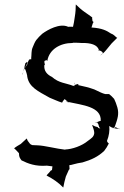

<svg xmlns="http://www.w3.org/2000/svg" viewBox="-20 -702 538 831"><path d="M76 -380H77C78 -383 80 -387 81 -390C79 -386 77 -383 76 -380ZM81 -390V-392ZM81 -392C84 -403 87 -417 90 -429C91 -428 94 -432 95 -434C95 -433 95 -432 96 -432C97 -432 98 -431 99 -430L90 -412C88 -411 88 -409 86 -408V-407L87 -409V-407C84 -402 83 -397 81 -392ZM87 -407C93 -395 99 -372 98 -370C106 -325 143 -308 195 -279C213 -272 231 -263 248 -258H249C250 -262 260 -274 260 -273C264 -270 270 -265 274 -261C336 -247 419 -241 416 -179C413 -179 409 -177 404 -175C405 -175 404 -174 401 -172C400 -172 399 -171 398 -171V-170H401C406 -168 406 -161 409 -153C411 -151 412 -148 414 -145C412 -147 409 -147 406 -148C403 -150 405 -152 399 -153C392 -154 385 -158 380 -161L379 -160C382 -151 388 -138 388 -126C386 -109 376 -104 360 -92C335 -71 293 -56 262 -55L263 -54C225 -58 173 -72 143 -73C135 -74 125 -73 120 -74C109 -77 109 -82 102 -90C97 -96 97 -102 96 -102H95L70 -79C60 -73 49 -67 41 -60C49 -54 55 -46 62 -39C63 -22 64 -21 73 -8C101 6 134 19 183 15C191 16 198 17 207 18L205 34C205 34 203 34 203 35L199 37C194 45 186 51 182 57V58C208 71 234 89 253 109H254C256 95 261 77 265 62L278 33L281 30V29C281 24 280 18 280 13C289 13 307 5 337 1C375 -10 405 -24 431 -49C439 -59 445 -69 451 -81C450 -83 445 -84 443 -92C452 -114 455 -137 453 -157C456 -154 463 -150 471 -148C473 -150 476 -152 477 -154C489 -188 496 -208 488 -237C484 -251 479 -264 474 -274C467 -282 460 -289 452 -295H435C423 -298 413 -303 388 -315C366 -323 341 -329 317 -334C321 -336 323 -341 308 -336L302 -333C303 -331 302 -330 303 -329C302 -330 300 -330 299 -330C299 -330 301 -331 301 -332C300 -332 298 -330 298 -330C265 -343 235 -342 205 -369C184 -379 169 -395 172 -421H174C175 -422 173 -427 172 -432L173 -434C173 -434 168 -438 179 -441L181 -443C181 -442 182 -441 182 -440C183 -439 187 -439 187 -439C187 -439 186 -440 185 -440C194 -489 241 -516 294 -516C294 -516 296 -517 296 -517C310 -517 322 -517 332 -516C374 -517 401 -508 408 -486C408 -485 406 -482 406 -481C407 -482 409 -483 410 -484C420 -481 426 -475 425 -471C422 -468 416 -465 415 -462L428 -473C431 -476 437 -482 440 -486L463 -514L487 -538C478 -544 473 -553 460 -557C442 -569 423 -580 376 -583C378 -589 380 -595 382 -602C386 -604 383 -606 383 -610H380C381 -615 378 -621 379 -626H380C375 -629 370 -634 365 -637L345 -651C332 -660 319 -672 309 -682H308C308 -667 307 -648 304 -631L300 -605C299 -599 297 -592 296 -586C289 -586 282 -587 275 -586C239 -603 186 -573 163 -556C154 -548 144 -538 137 -529C130 -519 126 -508 121 -496C115 -482 117 -466 115 -450C115 -448 115 -447 116 -446C114 -446 111 -445 109 -445C104 -443 108 -447 101 -434C101 -433 99 -431 99 -430C102 -425 92 -415 87 -407ZM96 -435C96 -434 95 -434 95 -434C95 -435 96 -435 96 -435ZM266 -263C271 -261 276 -261 279 -258C272 -261 260 -263 266 -263ZM279 -258C280 -257 280 -256 281 -256C280 -256 280 -257 279 -258ZM301 -332V-337C301 -336 302 -334 302 -333C302 -333 301 -332 301 -332ZM301 -337C301 -338 302 -340 302 -341C302 -346 300 -344 301 -337ZM392 -171C398 -174 403 -175 404 -175C396 -172 387 -168 392 -171ZM488 -538V-539H487ZM467 -145H468C469 -145 470 -146 471 -147C470 -146 468 -146 467 -145ZM471 -148H472C471 -148 472 -147 471 -147C471 -147 471 -148 471 -148ZM472 -148C478 -146 484 -145 488 -145C492 -145 495 -144 498 -143V-144C496 -144 492 -146 489 -147C479 -153 480 -151 478 -150C477 -150 474 -149 472 -148Z"/></svg>

Font: Charger Mayhem
Style: Obl
Weight: 400
Designer: Jasper
Foundry: Cannot Into Space Fonts
Version: Version 0.98